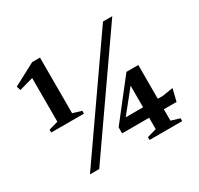

<svg xmlns="http://www.w3.org/2000/svg" viewBox="-144 -847 1058 1022"><g transform="rotate(-30 385.5 -336.0)"><path d="M123 -329.5V-598L37 -574L29 -599L165.5 -671.5H213.5V-329.5L267 -313.5V-296H66V-313.5ZM133 0 600 -670H657L190 0ZM574 -375.5H647V-168H678.5L743.5 -178.5L725 -103.5H647V-33.5L700 -17.5V0H499.5V-17.5L556.5 -33.5V-103.5H390.5V-140.5ZM556.5 -168V-301L450 -168Z"/></g></svg>

Font: Newsreader Text SemiBold
Style: Regular
Weight: 600
Designer: Hugues Gentile
Foundry: Production Type
Version: Version 1.001